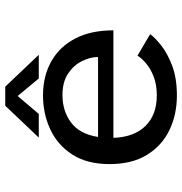

<svg xmlns="http://www.w3.org/2000/svg" viewBox="0 -700 710 750"><g transform="rotate(-90 355.0 -325.0)"><path d="M596.5 -93.5Q583 -74.5 552 -50Q521 -25.5 472.5 -7.2Q424 11 357 11Q282.5 11 221.8 -18.2Q161 -47.5 125 -106Q89 -164.5 89 -252Q89 -340 126.5 -397.8Q164 -455.5 225 -483.8Q286 -512 357 -512Q432.5 -512 490 -479.8Q547.5 -447.5 579.5 -386.2Q611.5 -325 611.5 -237H191.5Q194.5 -156 238 -111.8Q281.5 -67.5 357 -67.5Q400 -67.5 431.5 -80Q463 -92.5 483.2 -110Q503.5 -127.5 512.5 -143ZM358.5 -436Q296.5 -436 251.5 -402.5Q206.5 -369 195 -297H507.5Q507 -328 491.2 -360Q475.5 -392 442.8 -414Q410 -436 358.5 -436ZM516 -528.5H423.5L355 -611L285 -528.5H192.5L317 -659.5H391.5Z"/></g></svg>

Font: League Mono
Style: Regular
Weight: 400
Width: 6
Designer: Tyler Finck
Foundry: The League of Moveable Type / Tyler Finck
Version: Version 2.300;RELEASE